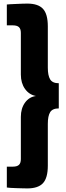

<svg xmlns="http://www.w3.org/2000/svg" viewBox="-20 -888 365 1068"><path d="M307 -285Q272 -285 259 -264Q246 -243 246 -199V33Q246 102 219 131Q192 160 132 160Q123 160 105.5 159.5Q88 159 70 158.5Q52 158 37 157Q22 156 18 155V39H51Q75 39 85.5 29Q96 19 96 -3V-238Q96 -285 119 -317Q142 -349 180 -354Q142 -361 119 -393.5Q96 -426 96 -473V-705Q96 -727 85.5 -737Q75 -747 51 -747H18V-863Q22 -864 37 -864.5Q52 -865 70 -866Q88 -867 105.5 -867.5Q123 -868 132 -868Q192 -868 219 -839Q246 -810 246 -741V-512Q246 -468 259 -446.5Q272 -425 307 -425Z"/></svg>

Font: Encode Sans Compressed
Style: Black
Weight: 900
Designer: Pablo Impallari, Andres Torresi
Foundry: Pablo Impallari, Andres Torresi
Version: Version 1.000; ttfautohint (v1.00) -l 8 -r 50 -G 200 -x 14 -